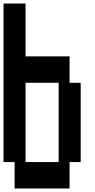

<svg xmlns="http://www.w3.org/2000/svg" viewBox="-20 -1050 540 1090"><path d="M63 20V-130H0V-1030H125V-730H375V-580H438V-130H375V20ZM125 -130H313V-580H125Z"/></svg>

Font: 2P VHS
Style: Regular
Weight: 400
Designer: CodeMan38
Foundry: CodeMan38
Version: Version 3.000